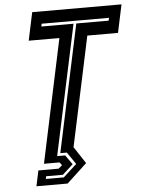

<svg xmlns="http://www.w3.org/2000/svg" viewBox="-59 -746 709 966"><g transform="rotate(-5 296.0 -263.0)"><path d="M85.5 174.5 102 96H204.5L223 80L211.5 65H133L265.5 -558.5H110.5L140.5 -700H591.5L561.5 -558.5H406.5L288.5 -5L344.5 80L243 174.5ZM135.5 142H226.5L294.5 80L252.5 19H219.5L356.5 -624H520L523 -638H183L180 -624H342.5L202.5 32.5H243L276.5 80L223 128.5H138.5Z"/></g></svg>

Font: Tourney Thin
Style: Bold Italic
Weight: 700
Italic angle: -12°
Version: Version 1.015